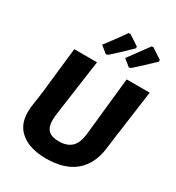

<svg xmlns="http://www.w3.org/2000/svg" viewBox="-211 -1019 1056 1155"><g transform="rotate(30 317.0 -442.0)"><path d="M398 -752Q490 -877 500 -891L511 -894L583 -847L585 -835Q522 -774 458 -717L445 -714ZM238 -752Q313 -851 340 -891L352 -894L424 -847L425 -835Q368 -778 299 -717L285 -714ZM630 -645 585 -318 573 -226Q559 -112 487 -51Q415 10 288 10Q177 10 115 -38.5Q53 -87 53 -176Q53 -198 56 -223L70 -320L106 -645H264L208 -244Q206 -220 206 -211Q206 -163 229 -140.5Q252 -118 301 -118Q359 -118 389.5 -147.5Q420 -177 427 -240L470 -645Z"/></g></svg>

Font: Alegreya Sans SC ExtraBold
Style: Italic
Weight: 800
Italic angle: -7°
Designer: Juan Pablo del Peral
Foundry: Huerta Tipografica
Version: Version 2.007